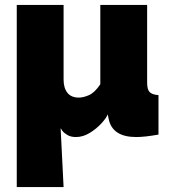

<svg xmlns="http://www.w3.org/2000/svg" viewBox="-20 -546 693 779"><path d="M48 213V-526H238V-223Q238 -189 253.5 -169.5Q269 -150 300 -150Q318 -150 341 -160Q364 -170 387 -204V-526H577V-210Q577 -183 587 -172.5Q597 -162 623 -160V0Q595 5 572.5 7.5Q550 10 533 10Q436 10 421 -63L417 -82Q412 -68 392 -46Q372 -24 344.5 -7Q317 10 288 10Q267 10 253 1.5Q239 -7 232.5 -16Q226 -25 226 -26L238 213Z"/></svg>

Font: Raleway Black
Style: Regular
Weight: 900
Designer: Matt McInerney, Pablo Impallari, Rodrigo Fuenzalida
Foundry: Matt McInerney, Pablo Impallari, Rodrigo Fuenzalida
Version: Version 4.026